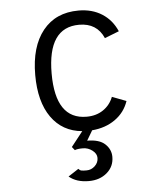

<svg xmlns="http://www.w3.org/2000/svg" viewBox="-53 -570 723 851"><g transform="rotate(-5 308.0 -144.5)"><path d="M342 11 316 55Q370 55 395.5 79Q421 103 421 136Q421 179 389 206.5Q357 234 308 234Q253 234 220 206L266 176Q272 183 279 184.5Q286 186 302 186Q323 186 339 171Q355 156 355 135Q355 116 336 101.5Q317 87 294 87Q269 87 258 92L246 77L298 11Q210 3 161 -66.5Q112 -136 112 -255Q112 -381 169 -452Q226 -523 328 -523Q388 -523 432 -495Q476 -467 498 -416L434 -391Q404 -460 325 -460Q185 -460 185 -255Q185 -51 323 -51Q366 -51 397 -72Q428 -93 442 -129L505 -105Q488 -55 445 -24.5Q402 6 342 11Z"/></g></svg>

Font: Overpass Mono Light
Style: Regular
Weight: 300
Monospace: yes
Designer: Delve Withrington, Dave Bailey
Foundry: Delve Fonts
Version: Version 1.000;DELV;Overpass